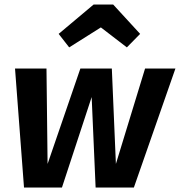

<svg xmlns="http://www.w3.org/2000/svg" viewBox="-20 -835 801 855"><path d="M288.1 -624 241.2 -684.1 397 -814.9H483.9L604 -684.1L544.9 -624L429.2 -712.9ZM761.2 -529.8 576.2 0H405.8L388.2 -402.8L255.9 0H86.9L46.9 -529.8H187L191.9 -105L337.9 -529.8H478L496.1 -105L626 -529.8Z"/></svg>

Font: FiraGO SemiBold
Style: Italic
Weight: 600
Italic angle: -8°
Designer: bBox Type GmbH
Foundry: bBox Type GmbH
Version: Version 1.001;PS 001.001;hotconv 1.0.88;makeotf.lib2.5.64775